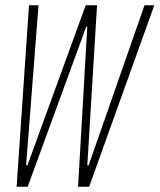

<svg xmlns="http://www.w3.org/2000/svg" viewBox="-20 -708 605 728"><path d="M43 0 90 -688H126L79 -81H84L305 -688H348L311 -81H316L528 -688H565L318 0H276L311 -607H307L85 0Z"/></svg>

Font: Saira ExtraCondensed Thin
Style: Italic
Weight: 250
Width: 2
Italic angle: -12°
Designer: Hector Gatti with collaboration of the Omnibus-Type team
Foundry: Omnibus-Type
Version: Version 1.101